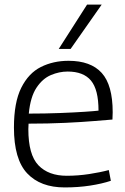

<svg xmlns="http://www.w3.org/2000/svg" viewBox="-20 -810 548 840"><path d="M263 10Q157 10 99 -51.5Q41 -113 41 -252Q41 -362 73 -426Q105 -490 159 -517Q213 -544 280 -544Q377 -544 425 -491Q473 -438 473 -319Q473 -313 472.5 -303.5Q472 -294 472 -287Q446 -285 392.5 -280.5Q339 -276 265 -272.5Q191 -269 105 -269Q104 -258 104 -245Q104 -133 148 -87Q192 -41 272 -41Q321 -41 370 -48.5Q419 -56 456 -66L465 -19Q426 -6 374 2Q322 10 263 10ZM106 -313Q178 -313 242 -315.5Q306 -318 351 -321Q396 -324 411 -326Q411 -418 378 -457.5Q345 -497 276 -497Q239 -497 202.5 -481.5Q166 -466 139.5 -426Q113 -386 106 -313ZM237 -596 361 -790H425L289 -596Z"/></svg>

Font: Georama Light
Style: Regular
Weight: 300
Designer: Jean-Baptiste Levee
Foundry: Production Type
Version: Version 1.000